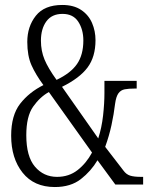

<svg xmlns="http://www.w3.org/2000/svg" viewBox="-20 -744 603 774"><path d="M201 10Q117 10 71 -48Q25 -106 25 -197Q25 -279 61 -325.5Q97 -372 155 -401Q124 -443 107 -481Q90 -519 90 -575Q90 -637 124.5 -680.5Q159 -724 231 -724Q277 -724 307 -704Q337 -684 351 -651.5Q365 -619 365 -582Q365 -515 333 -472Q301 -429 230 -394L376 -186Q390 -229 395.5 -278Q401 -327 401 -369V-418H531V-387H522Q499 -387 483 -384Q467 -381 457.5 -368Q448 -355 444 -326Q439 -284 429.5 -240Q420 -196 404 -152L478 -56Q489 -41 504.5 -36Q520 -31 549 -31H557V0H445L373 -98Q347 -54 306 -22Q265 10 201 10ZM208 -422Q265 -449 290.5 -486Q316 -523 316 -581Q316 -625 295.5 -656.5Q275 -688 232 -688Q189 -688 167 -658Q145 -628 145 -580Q145 -539 159.5 -504Q174 -469 208 -422ZM210 -31Q258 -31 293 -58.5Q328 -86 351 -129L177 -373Q141 -353 113.5 -314Q86 -275 86 -199Q86 -113 121 -72Q156 -31 210 -31Z"/></svg>

Font: Noto Serif Sinhala ExtraCondensed Light
Style: Regular
Weight: 300
Width: 2
Designer: Jelle Bosma - Monotype Design Team
Foundry: Monotype Imaging Inc.
Version: Version 2.007; ttfautohint (v1.8.4.7-5d5b)